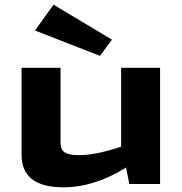

<svg xmlns="http://www.w3.org/2000/svg" viewBox="-20 -784 777 818"><path d="M406 -546 129 -654 208 -764 457 -615ZM662 -495V0H531L517 -70Q382 14 250 14Q72 14 72 -124V-495H238V-175Q238 -146 256 -134.5Q274 -123 318 -123Q388 -123 496 -159V-495Z"/></svg>

Font: Exo 2 Expanded
Style: Bold
Weight: 700
Width: 7
Designer: Natanael Gama
Version: Version 1.001;PS 001.001;hotconv 1.0.70;makeotf.lib2.5.58329